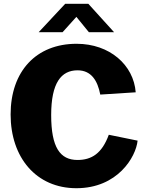

<svg xmlns="http://www.w3.org/2000/svg" viewBox="-20 -983 772 1013"><path d="M384 -752C171 -752 36 -607 36 -379C36 -152 171 10 383 10C600 10 697 -154 706 -241L554 -272C518 -173 463 -139 389 -139C297 -139 250 -205 250 -376C250 -546 303 -612 389 -612C462 -612 495 -557 509 -484L696 -496C685 -640 559 -752 384 -752ZM449 -813H582L446 -963H324L184 -813H310L383 -894Z"/></svg>

Font: Bisquit Text
Style: Bold
Weight: 800
Version: Version 1.004;Glyphs 3.2.3 (3260)